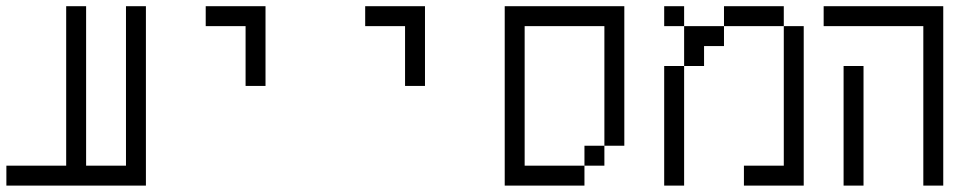

<svg xmlns="http://www.w3.org/2000/svg" viewBox="-20 -582 3040 602"><path d="M187.5 -62.5H0V0H437.5V-562.5H375Q375 -562.5 375 -62.5H250Q250 -62.5 250 -562.5H187.5Q187.5 -562.5 187.5 -62.5Z M750 -500V-312.5H812.5Q812.5 -312.5 812.5 -562.5H625V-500Z M1250 -500V-312.5H1312.5Q1312.5 -312.5 1312.5 -562.5H1125V-500Z M1562.5 -562.5V0H1812.5V-62.5H1625V-500H1875Q1875 -500 1875 -125H1812.5V-62.5H1875V-125H1937.5V-562.5Z M2062.5 -375Q2062.5 -375 2062.5 0H2125Q2125 0 2125 -375ZM2437.5 -62.5H2312.5V0H2500Q2500 0 2500 -500H2437.5ZM2125 -375H2187.5V-437.5H2250V-500H2125Q2125 -500 2125 -375ZM2125 -500V-562.5H2062.5V-500ZM2250 -500H2437.5V-562.5H2250Z M2625 -375Q2625 -375 2625 0H2687.5Q2687.5 0 2687.5 -375ZM2875 -500Q2875 -500 2875 0H2937.5V-562.5H2562.5V-500Z"/></svg>

Font: UnifontExMono
Style: Regular
Weight: 500
Version: Version 15.0.06